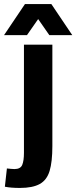

<svg xmlns="http://www.w3.org/2000/svg" viewBox="-76 -720 376 946"><path d="M182 -500V0Q182 77 168.5 122Q155 167 120 186.5Q85 206 22 206Q-22 206 -52 200L-42 110Q-30 111 -22 112Q-14 113 -5 113Q25 113 33.5 92.5Q42 72 42 33V-500ZM-56 -547 47 -700H177L280 -547H167L112 -626L57 -547Z"/></svg>

Font: Epunda Sans
Style: Bold
Weight: 700
Designer: Simon Atzbach
Foundry: typofactur
Version: Version 2.204; ttfautohint (v1.8.4.7-5d5b)